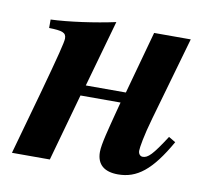

<svg xmlns="http://www.w3.org/2000/svg" viewBox="-60 -529 663 604"><g transform="rotate(10 271.5 -226.5)"><path d="M491 -135C451 -73 437 -59 420 -59C412 -59 406 -66 406 -76C406 -86 412 -124 429 -183L505 -449H388L333 -249H205L265 -462C201 -448 116 -436 60 -434V-407C102 -406 115 -402 115 -383C115 -371 103 -324 70 -204L13 0H134L194 -215H322L312 -177C300 -130 285 -76 285 -51C285 -10 310 9 353 9C413 9 458 -25 513 -122Z"/></g></svg>

Font: XITS
Style: Bold Italic
Weight: 700
Italic angle: -16.33°
Designer: MicroPress Inc., with final additions and corrections provided by Coen Hoffman, Elsevier (retired)
Version: Version 1.302